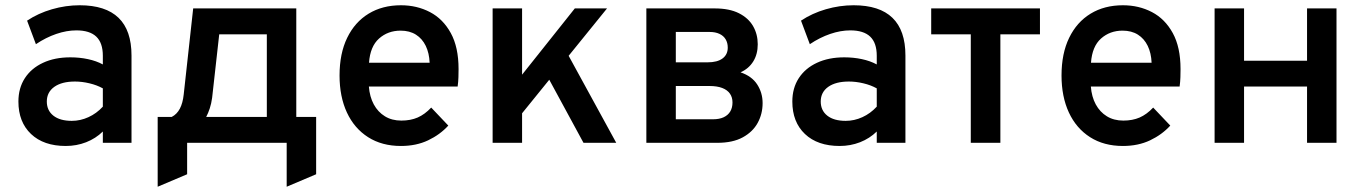

<svg xmlns="http://www.w3.org/2000/svg" viewBox="-20 -543 5182 730"><path d="M230 12Q146 12 98 -33.5Q50 -79 50 -157Q50 -208 74.5 -245.8Q99 -283.5 143.5 -304.2Q188 -325 247.5 -325Q282.5 -325 314.2 -318.2Q346 -311.5 371 -298V-331Q371 -380 346 -403.8Q321 -427.5 270.5 -427.5Q233.5 -427.5 194 -414Q154.5 -400.5 116.5 -375L83 -464.5Q125 -492.5 177.5 -507.8Q230 -523 283 -523Q381.5 -523 430.8 -475.2Q480 -427.5 480 -332V0H371V-43Q344 -16.5 307.5 -2.2Q271 12 230 12ZM253 -83.5Q285.5 -83.5 316.2 -97.5Q347 -111.5 371 -137.5V-207Q348.5 -219.5 320.2 -226.2Q292 -233 265 -233Q215 -233 186.5 -212.8Q158 -192.5 158 -157Q158 -123 183 -103.2Q208 -83.5 253 -83.5Z M579.5 167V-98.5H633Q652.5 -108.5 663.8 -129.8Q675 -151 678.5 -184L714.5 -511H1106.5V-98.5H1182V119.5L1070 167V0H691.5V119.5ZM764 -98.5H994.5V-412.5H813.5L786.5 -171Q783.5 -149 777.5 -130.8Q771.5 -112.5 764 -98.5Z M1504.5 12Q1432 12 1379.5 -21.5Q1327 -55 1299 -115.2Q1271 -175.5 1271 -256Q1271 -339.5 1300 -399.2Q1329 -459 1381.5 -491Q1434 -523 1504.5 -523Q1565 -523 1614.8 -497Q1664.5 -471 1694 -417.2Q1723.5 -363.5 1723.5 -280.5Q1723.5 -267.5 1723 -249.8Q1722.5 -232 1720 -214H1382.5Q1385.5 -175 1401.2 -146Q1417 -117 1443.5 -100.8Q1470 -84.5 1506 -84.5Q1541 -84.5 1568 -96.2Q1595 -108 1619.5 -134L1684.5 -65.5Q1653 -31 1607.8 -9.5Q1562.5 12 1504.5 12ZM1383 -304.5H1613.5Q1612 -341 1598.8 -368.5Q1585.5 -396 1561.5 -411.2Q1537.5 -426.5 1503 -426.5Q1455 -426.5 1421.2 -396.5Q1387.5 -366.5 1383 -304.5Z M1927.5 -66V-212L2165.5 -511H2288ZM1853 0V-511H1965V0ZM2198.5 0 2045.5 -282 2119 -373 2323 0Z M2437.5 0V-511H2697.5Q2753 -511 2789.2 -492.8Q2825.5 -474.5 2843.2 -443.8Q2861 -413 2861 -374.5Q2861 -337 2844 -309.5Q2827 -282 2795.5 -268Q2838.5 -253.5 2859 -221.8Q2879.5 -190 2879.5 -151Q2879.5 -110 2860.8 -75.8Q2842 -41.5 2804 -20.8Q2766 0 2707.5 0ZM2549.5 -89.5H2690.5Q2715 -89.5 2731.5 -97.2Q2748 -105 2756.5 -119.2Q2765 -133.5 2765 -153.5Q2765 -173 2755.2 -187Q2745.5 -201 2726 -208.5Q2706.5 -216 2677.5 -216H2549.5ZM2549.5 -306H2670Q2707.5 -306 2727.2 -320.8Q2747 -335.5 2747 -362Q2747 -380 2739 -393.5Q2731 -407 2715.5 -414.2Q2700 -421.5 2678.5 -421.5H2549.5Z M3172.5 12Q3088.5 12 3040.5 -33.5Q2992.5 -79 2992.5 -157Q2992.5 -208 3017 -245.8Q3041.5 -283.5 3086 -304.2Q3130.5 -325 3190 -325Q3225 -325 3256.8 -318.2Q3288.5 -311.5 3313.5 -298V-331Q3313.5 -380 3288.5 -403.8Q3263.5 -427.5 3213 -427.5Q3176 -427.5 3136.5 -414Q3097 -400.5 3059 -375L3025.5 -464.5Q3067.5 -492.5 3120 -507.8Q3172.5 -523 3225.5 -523Q3324 -523 3373.2 -475.2Q3422.5 -427.5 3422.5 -332V0H3313.5V-43Q3286.5 -16.5 3250 -2.2Q3213.5 12 3172.5 12ZM3195.5 -83.5Q3228 -83.5 3258.8 -97.5Q3289.5 -111.5 3313.5 -137.5V-207Q3291 -219.5 3262.8 -226.2Q3234.5 -233 3207.5 -233Q3157.5 -233 3129 -212.8Q3100.5 -192.5 3100.5 -157Q3100.5 -123 3125.5 -103.2Q3150.5 -83.5 3195.5 -83.5Z M3671 0V-412.5H3520.5V-511H3934V-412.5H3783.5V0Z M4249.5 12Q4177 12 4124.5 -21.5Q4072 -55 4044 -115.2Q4016 -175.5 4016 -256Q4016 -339.5 4045 -399.2Q4074 -459 4126.5 -491Q4179 -523 4249.5 -523Q4310 -523 4359.8 -497Q4409.5 -471 4439 -417.2Q4468.5 -363.5 4468.5 -280.5Q4468.5 -267.5 4468 -249.8Q4467.5 -232 4465 -214H4127.5Q4130.5 -175 4146.2 -146Q4162 -117 4188.5 -100.8Q4215 -84.5 4251 -84.5Q4286 -84.5 4313 -96.2Q4340 -108 4364.5 -134L4429.5 -65.5Q4398 -31 4352.8 -9.5Q4307.5 12 4249.5 12ZM4128 -304.5H4358.5Q4357 -341 4343.8 -368.5Q4330.5 -396 4306.5 -411.2Q4282.5 -426.5 4248 -426.5Q4200 -426.5 4166.2 -396.5Q4132.5 -366.5 4128 -304.5Z M4598 0V-511H4710V-312H4949.5V-511H5061.5V0H4949.5V-214H4710V0Z"/></svg>

Font: Overpass SemiBold
Style: Regular
Weight: 600
Designer: Delve Withrington, Dave Bailey, Thomas Jockin
Foundry: Delve Fonts LLC
Version: Version 4.000